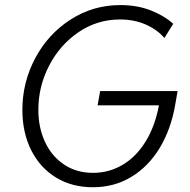

<svg xmlns="http://www.w3.org/2000/svg" viewBox="-20 -748 767 775"><path d="M70.3 -304.2Q70.3 -415.5 122.1 -512.9Q173.8 -610.4 264.6 -668.9Q355.5 -727.5 465.8 -727.5Q533.7 -727.5 588.4 -706.1Q643.1 -684.6 679.2 -651.9L643.6 -594.7Q614.7 -628.4 568.4 -648.9Q522 -669.4 464.4 -669.4Q372.6 -669.4 297.1 -618.2Q221.7 -566.9 178.2 -482.9Q134.8 -398.9 134.8 -305.2Q134.8 -232.4 161.9 -174.6Q189 -116.7 239 -83.5Q289.1 -50.3 355.5 -50.3Q420.4 -50.3 475.1 -82.8Q529.8 -115.2 567.6 -176.5Q605.5 -237.8 621.6 -322.8H374L384.3 -380.4H696.8L687 -323.7Q669.9 -226.1 624.8 -151.1Q579.6 -76.2 510.5 -34.2Q441.4 7.8 355 7.8Q270 7.8 205.6 -31.7Q141.1 -71.3 105.7 -142.3Q70.3 -213.4 70.3 -304.2Z"/></svg>

Font: Reddit Sans Chocolate Light
Style: Italic
Weight: 300
Italic angle: -11.25°
Designer: Stephen Hutchings
Version: Version 1.013